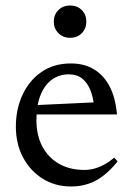

<svg xmlns="http://www.w3.org/2000/svg" viewBox="-20 -666 480 696"><path d="M237 -436Q285.5 -436 321 -414.5Q356.5 -393 377.8 -351.8Q399 -310.5 404 -251H98L99 -284.5L356 -296.5L322 -275.5Q318.5 -311.5 307.8 -338.8Q297 -366 278 -381.2Q259 -396.5 229.5 -396.5Q194.5 -396.5 168 -377.2Q141.5 -358 126.8 -321Q112 -284 112 -230.5Q112 -175 133.8 -134.5Q155.5 -94 194.5 -72Q233.5 -50 285.5 -50Q304.5 -50 322.8 -55Q341 -60 359 -70Q377 -80 394 -94.5L406.5 -81Q381.5 -50 355.5 -29.8Q329.5 -9.5 300.5 0.2Q271.5 10 238 10Q180 10 134.8 -18.2Q89.5 -46.5 63.5 -95.5Q37.5 -144.5 37.5 -207Q37.5 -270 61.5 -322Q85.5 -374 130.2 -405Q175 -436 237 -436ZM234 -529Q208 -529 191.5 -546Q175 -563 175 -587.5Q175 -612.5 191.5 -629.2Q208 -646 234 -646Q260.5 -646 276.8 -629.2Q293 -612.5 293 -587.5Q293 -563 276.8 -546Q260.5 -529 234 -529Z"/></svg>

Font: Newsreader Text
Style: Regular
Weight: 400
Designer: Hugues Gentile
Foundry: Production Type
Version: Version 1.001